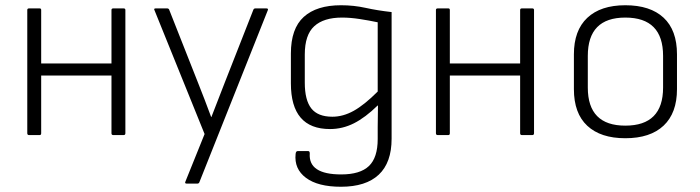

<svg xmlns="http://www.w3.org/2000/svg" viewBox="-20 -515 2669 732"><path d="M91 0Q84 0 84 -7V-477Q84 -483 91 -483H131Q137 -483 137 -477V-273H405V-477Q405 -483 412 -483H451Q458 -483 458 -477V-7Q458 0 451 0H412Q405 0 405 -7V-227H137V-7Q137 0 131 0Z M692 185Q683 185 687 177L760 -4L569 -476Q565 -483 574 -483H617Q623 -483 625 -478L734 -202Q747 -169 760 -135.5Q773 -102 785 -69H786Q799 -102 812 -136Q825 -170 838 -203L946 -478Q948 -483 954 -483H995Q1004 -483 1001 -476L740 180Q738 185 732 185Z M1280 197Q1192 197 1146.5 163Q1101 129 1107 72Q1108 61 1115 61H1155Q1161 61 1161 70Q1155 150 1281 150Q1353 150 1386.5 118Q1420 86 1420 15V-31Q1420 -51 1420.5 -71.5Q1421 -92 1421 -112L1420 -113Q1373 -67 1329.5 -45Q1286 -23 1238 -23Q1089 -23 1089 -197V-311Q1089 -406 1138 -450.5Q1187 -495 1280 -495Q1329 -495 1374 -485Q1419 -475 1473 -469V14Q1473 105 1424 151Q1375 197 1280 197ZM1247 -70Q1288 -70 1328.5 -92.5Q1369 -115 1420 -166V-430Q1387 -437 1351 -442.5Q1315 -448 1284 -448Q1214 -448 1178 -415Q1142 -382 1142 -307V-200Q1142 -133 1167 -101.5Q1192 -70 1247 -70Z M1649 0Q1642 0 1642 -7V-477Q1642 -483 1649 -483H1689Q1695 -483 1695 -477V-273H1963V-477Q1963 -483 1970 -483H2009Q2016 -483 2016 -477V-7Q2016 0 2009 0H1970Q1963 0 1963 -7V-227H1695V-7Q1695 0 1689 0Z M2364 12Q2270 12 2219 -35.5Q2168 -83 2168 -175V-308Q2168 -399 2219 -447Q2270 -495 2364 -495Q2459 -495 2510 -447.5Q2561 -400 2561 -308V-175Q2561 -84 2510 -36Q2459 12 2364 12ZM2364 -36Q2508 -36 2508 -181V-302Q2508 -448 2364 -448Q2221 -448 2221 -302V-181Q2221 -36 2364 -36Z"/></svg>

Font: Sofia Sans Light
Style: Regular
Weight: 300
Designer: Botio Nikoltchev, Ani Petrova
Foundry: lettersoup
Version: Version 4.100; ttfautohint (v1.8.3)